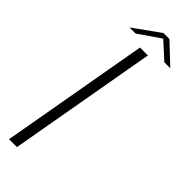

<svg xmlns="http://www.w3.org/2000/svg" viewBox="-237 -707 722 722"><g transform="rotate(45 124.0 -346.5)"><path d="M8 0H50L154.5 -592H112.5ZM31 -617.5H63.5L150.5 -677.5L216.5 -617.5H248L168 -693H136.5Z"/></g></svg>

Font: Anybody UltraCondensed Thin ExtraLight
Style: Italic
Weight: 250
Italic angle: -10°
Version: Version 1.111